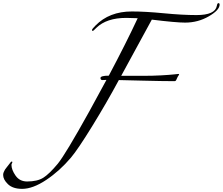

<svg xmlns="http://www.w3.org/2000/svg" viewBox="-360 -959 1419 1223"><path d="M208 -248Q235 -297 318 -450Q297 -449 293 -449Q280 -449 280 -462Q280 -477 333 -477Q444 -686 517 -843Q458 -845 444 -845Q319 -845 254 -782Q234 -762 232 -762Q226 -762 226 -768Q226 -774 248 -796Q336 -886 480 -886Q565 -886 683.5 -874.5Q802 -863 892 -863Q1010 -863 1021 -921Q1024 -939 1031 -939Q1039 -939 1039 -930Q1039 -895 970 -855Q901 -815 819 -815Q761 -815 607 -834Q600 -822 412 -476H550Q614 -476 667 -479Q720 -482 747.5 -485Q775 -488 776 -488Q781 -488 781 -484Q781 -483 780 -482Q779 -481 777 -478Q775 -475 772 -470Q770 -466 767.5 -460.5Q765 -455 764 -452.5Q763 -450 761 -447Q759 -444 757 -443Q755 -442 752 -442Q677 -442 540.5 -445.5Q404 -449 397 -449Q319 -304 227.5 -155.5Q136 -7 92 45Q20 130 -65.5 187Q-151 244 -219 244Q-278 244 -309 214.5Q-340 185 -340 155Q-340 146 -336 136.5Q-332 127 -328 121Q-324 115 -316 105Q-308 95 -305 91Q-290 70 -286 70Q-281 70 -281 74Q-281 76 -284 81.5Q-287 87 -287 91Q-287 122 -261 159.5Q-235 197 -187 197Q-122 197 -84 173Q-46 149 8 84Q57 24 208 -248Z"/></svg>

Font: Miama Nueva
Style: Medium
Weight: 400
Italic angle: -28°
Version: Version 1.0